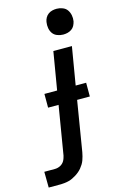

<svg xmlns="http://www.w3.org/2000/svg" viewBox="-241 -805 683 1080"><g transform="rotate(-15 100.5 -265.0)"><path d="M-98 215 -99 123H-37Q-29 123 -21 121Q-13 119 -6 115.5Q1 112 7.5 106Q14 100 18 93Q22 86 25 77Q28 68 29 63L76 -220H15V-300H89L126 -520H234L197 -300H258V-220H184L136 72Q134 83 131 94.5Q128 106 124 117Q120 128 113.5 138.5Q107 149 99.5 158Q92 167 82.5 175Q73 183 62.5 189.5Q52 196 41.5 201Q31 206 19.5 209Q8 212 -5.5 213.5Q-19 215 -26 215ZM204 -595Q187 -595 170 -601.5Q153 -608 143.5 -621.5Q134 -635 131 -652.5Q128 -670 131 -688Q133 -701 139.5 -712.5Q146 -724 156.5 -731.5Q167 -739 179.5 -742Q192 -745 205 -745Q222 -745 239 -738.5Q256 -732 265.5 -718.5Q275 -705 278.5 -687.5Q282 -670 279 -652Q276 -639 270 -627.5Q264 -616 253 -608.5Q242 -601 229.5 -598Q217 -595 204 -595Z"/></g></svg>

Font: Iosevka Aile Semibold
Style: Italic
Weight: 600
Italic angle: -9°
Designer: Belleve Invis
Foundry: Belleve Invis
Version: Version 31.1.0; ttfautohint (v1.8.4)